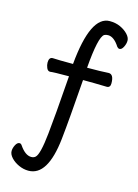

<svg xmlns="http://www.w3.org/2000/svg" viewBox="-135 -805 771 1070"><g transform="rotate(15 250.0 -270.5)"><path d="M138.2 190.9Q109.9 190.9 82.5 178.5Q55.2 166 37.6 147Q20 127.9 20 108.9Q20 91.8 29.5 73.5Q39.1 55.2 52.2 55.2Q60.1 55.2 65.9 64Q99.1 112.8 133.8 112.8Q148.9 112.8 158.2 104Q180.2 84 192.9 -38.1Q203.1 -129.9 221.2 -376Q130.9 -376 112.8 -373Q99.1 -373 92.5 -388.9Q85.9 -404.8 85.9 -418.9Q85.9 -450.2 107.9 -450.2Q138.2 -448.2 225.1 -448.2Q251 -731.9 361.8 -731.9Q396 -731.9 423.1 -719.5Q450.2 -707 467.5 -688.5Q484.9 -669.9 484.9 -651.9Q484.9 -633.8 475.3 -615Q465.8 -596.2 453.1 -596.2Q445.8 -596.2 439 -604Q407.2 -653.8 373 -653.8Q359.9 -653.8 351.1 -648.9Q320.8 -629.9 306.2 -448.2Q388.2 -448.2 430.2 -451.2Q460 -451.2 460 -398.9Q460 -374 439 -374Q367.2 -376 302.2 -376Q285.2 -142.1 272.9 -28.8Q249 190.9 138.2 190.9Z"/></g></svg>

Font: LXGW WenKai GB Screen
Style: Regular
Weight: 400
Designer: LXGW / Fontworks Inc.
Foundry: LXGW / Fontworks Inc.
Version: Version 1.321;February 19, 2024;FontCreator 14.0.0.2901 64-b